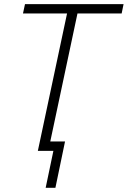

<svg xmlns="http://www.w3.org/2000/svg" viewBox="-20 -734 621 934"><path d="M202.1 179.7 239.7 0H164.1L306.2 -668.5H91.8L101.6 -713.9H581.1L571.8 -668.5H356.9L224.6 -45.9H296.4L249.5 179.7Z"/></svg>

Font: Open Sans Light
Style: Italic
Weight: 300
Italic angle: -12°
Designer: Monotype Design Team
Foundry: Monotype Imaging Inc.
Version: Version 3.003; ttfautohint (v1.8.4)